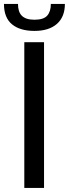

<svg xmlns="http://www.w3.org/2000/svg" viewBox="-28 -924 340 944"><path d="M188.5 0V-716.5H91.5V0ZM141.5 -772C188.8 -772 225.6 -783.5 251.8 -806.5C277.9 -829.5 291 -862.2 291 -904.5H222C222 -879.8 216.1 -860.8 204.2 -847.2C192.4 -833.8 171.5 -827 141.5 -827C126.5 -827 113.8 -828.8 103.5 -832.2C93.2 -835.8 84.8 -840.8 78.5 -847.5C72.2 -854.2 67.6 -862.2 64.8 -871.8C61.9 -881.2 60.5 -892.2 60.5 -904.5H-8.5C-8.5 -859.5 4.7 -826.2 31 -804.5C57.3 -782.8 94.2 -772 141.5 -772Z"/></svg>

Font: LatoLatin
Style: Regular
Weight: 400
Designer: Lukasz Dziedzic with Adam Twardoch and Botio Nikoltchev
Foundry: tyPoland Lukasz Dziedzic
Version: Version 2.015; 2015-08-06; http://www.latofonts.com/